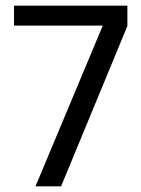

<svg xmlns="http://www.w3.org/2000/svg" viewBox="-20 -659 500 679"><path d="M196 0H105.5L343.5 -568.5H29.5V-639H430.5V-567Z"/></svg>

Font: Anek Devanagari Medium
Style: Regular
Weight: 400
Version: Version 1.003